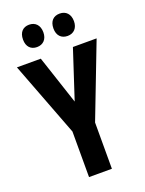

<svg xmlns="http://www.w3.org/2000/svg" viewBox="-168 -994 810 1073"><g transform="rotate(-20 237.0 -457.5)"><path d="M85 -848C85 -805 109 -782 145 -782C182 -782 206 -807 206 -848C206 -890 182 -915 145 -915C109 -915 85 -892 85 -848ZM266 -848C266 -806 290 -782 327 -782C364 -782 388 -807 388 -848C388 -890 364 -915 327 -915C290 -915 266 -892 266 -848ZM238 -424 142 -714H0L169 -271V0H305V-275L474 -714H333Z"/></g></svg>

Font: Noto Sans Arabic UI XCn
Style: Bold
Weight: 700
Width: 2
Designer: Monotype Design Team, Nadine Chahine and Nizar Qandah
Foundry: Monotype Imaging Inc.
Version: Version 2.010